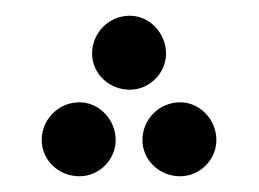

<svg xmlns="http://www.w3.org/2000/svg" viewBox="-20 -220 329 244"><path d="M145 -106C170 -106 191 -127 191 -152C191 -178 170 -200 145 -200C118 -200 97 -178 97 -152C97 -127 118 -106 145 -106ZM81 4C106 4 127 -17 127 -42C127 -68 106 -90 81 -90C54 -90 33 -68 33 -42C33 -17 54 4 81 4ZM209 4C234 4 255 -17 255 -42C255 -68 234 -90 209 -90C182 -90 161 -68 161 -42C161 -17 182 4 209 4Z"/></svg>

Font: Noto Sans Arabic UI XCn
Style: Regular
Weight: 400
Width: 2
Designer: Monotype Design Team, Nadine Chahine and Nizar Qandah
Foundry: Monotype Imaging Inc.
Version: Version 2.010